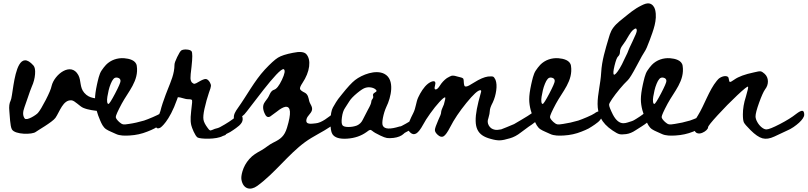

<svg xmlns="http://www.w3.org/2000/svg" viewBox="-20 -786 4745 1128"><path d="M516.4 -139.3C532.2 -136.5 548.3 -134.8 563.8 -133.2C582.2 -131.2 604.5 -131.3 614.3 -147C626 -165.9 607.7 -190.8 586.7 -198C543.8 -212.7 507.6 -202.9 474.9 -241C446.9 -273.5 458.1 -311.8 440.1 -345C396.7 -424.6 299.1 -348.4 283.1 -280.7C280 -264.5 268.5 -237.1 248.8 -198.8C229 -160.4 213.7 -135 202.9 -122.6C191.7 -109.7 136.7 -74.9 125 -90.1C113.4 -105.6 113 -127.7 123.8 -156.3C126.9 -164.1 133.3 -182.5 143 -211.5C152.7 -240.6 160.6 -262.5 166.8 -277.2C177.7 -301.2 184.1 -325.6 186 -350.4C187.9 -375 184.7 -392 176.4 -401.3C137.1 -445.4 111 -436.7 92.8 -405.7C59.1 -348 53.1 -213 42.4 -194.7C34.7 -180 32.2 -159.6 34.9 -133.7C37.6 -107.7 39.1 -44.4 50 -25.8C68.6 6 170.7 5.2 190.1 -11C197.1 -17.2 288.3 -68.7 305.7 -93.6C330.4 -128.6 350.2 -201.8 401.1 -196.5C419.4 -194.6 448.9 -161 468.2 -152.8C483.4 -146.3 499.8 -142.2 516.4 -139.3Z M921.5 -119.7C910.1 -110.5 848.2 -84.7 826.4 -77.7C794.6 -68.4 765.2 -61.8 738 -58C721 -54.9 709.2 -54.1 702.6 -55.7C696 -57.2 688.4 -61.8 679.9 -69.6C666.7 -82 660.2 -91.7 660.2 -98.7C660.2 -107.2 671.8 -133.1 695 -176.6C733.4 -248.1 796.8 -311.5 783.5 -399.5C778.5 -432.8 738.1 -441.6 710.1 -443.9C670.5 -447.1 630.9 -433.9 602.8 -405.1C593 -395 584.9 -383.4 576.8 -371.8C562.4 -351.2 555.6 -314.1 549.7 -289.3C542 -253.6 538.1 -224.8 538.1 -202.7C538.1 -159.3 551.8 -116.8 568.6 -78.1C576.8 -58.9 586 -38.8 603.2 -27C619.2 -16.2 641.8 -8.6 659.3 0.2C684.2 12.6 715.1 11.5 742.1 10C778.7 7.9 812.9 0.3 844.7 -12.5C844.7 -12.5 863.8 -20.1 867.9 -22C881.1 -27.4 893.9 -34.4 906.3 -42.9C926.2 -56.6 965 -77.9 964.7 -106.5C964.4 -137.6 944.5 -137.3 921.5 -119.7ZM617.2 -175.4C613.3 -175.4 610.7 -179.4 609.6 -187.6C608.5 -195.7 608.8 -205.8 610.8 -217.8C612.7 -229.8 615.2 -242.4 618.3 -255.6C621.4 -268.7 625.5 -281.5 630.6 -293.9C635.6 -306.3 640.8 -315.6 646.3 -321.8C652.5 -329.5 661 -332.1 671.8 -329.4C682.7 -326.7 688.1 -320.2 688.1 -310.2C688.1 -301.7 677.5 -277.1 656.2 -236.4C634.8 -195.7 621.8 -175.4 617.2 -175.4Z M1364.5 -99.1C1342.2 -80.3 1311.7 -60.4 1273.1 -39.4C1263.5 -34.1 1252.8 -31.8 1242.3 -29C1236.4 -27.4 1219.6 -17.9 1213.8 -20C1210.4 -21.1 1205.8 -26 1199.9 -34.6C1185.8 -53.3 1177.6 -69.5 1175.4 -83.1C1173.1 -96.8 1175 -117.6 1181 -145.7C1189.1 -181.6 1198 -213.6 1207.6 -241.6C1215 -261.1 1218.9 -274.2 1219.3 -280.9C1219.7 -287.4 1217.3 -295.1 1212.1 -303.7C1204.7 -315.4 1196.9 -321.4 1188.7 -321.9C1180.6 -322.2 1167.2 -316.9 1148.7 -306C1136 -298.2 1127.5 -294.1 1123 -293.7C1118.6 -293.3 1113.4 -295.9 1107.4 -301.4C1102.3 -307.6 1099.5 -316 1099.1 -326.5C1098.7 -337.1 1100.8 -359.4 1105.2 -393.8C1111.2 -446.8 1111.2 -477.2 1105.2 -485C1100.8 -490.5 1091.7 -493.8 1078 -495C1064.2 -496.1 1053.3 -494.4 1045.1 -489.7C1039.2 -485.1 1031 -472 1020.7 -450.5C1010.2 -429 1005.1 -414.1 1005.1 -405.4C1005 -353 983.9 -307.5 965.3 -260.2C961.2 -249.8 947.4 -215.5 935.6 -179.6H935.6C935.6 -179.6 935.5 -179.3 935.5 -179.2C930.3 -163.5 925.7 -147.7 922.3 -133.3C915 -111.9 905.3 -89.6 894.8 -81.8C894.8 -81.8 881.7 -13.4 923.2 -36.7C923.2 -36.7 974 -70 1020.5 -202.5C1023.2 -209.7 1025 -214.8 1024.8 -214.8C1045.7 -214.7 1064.4 -203.1 1086.3 -203.1C1091.5 -203.1 1095.6 -202.9 1098.6 -202.5C1101.6 -202.1 1103.9 -201.3 1105.8 -200.1C1107.6 -199 1108.6 -197.1 1108.6 -194.3C1108.6 -191.6 1108.6 -187.9 1108.6 -183.2C1104.1 -145 1101.3 -117.1 1100.2 -99.5C1099.1 -82 1100.2 -65.8 1103.5 -51C1106.8 -36.2 1125.9 12.5 1140.7 21.8C1155.9 30.9 1250.9 34.6 1289.3 12.8C1294.4 11.4 1298.9 9.8 1302.3 8.1C1305.8 6.2 1307.7 4 1308.8 1.6C1310.5 0.7 1312 -0.1 1313.1 -0.6C1325.8 -6.1 1338 -13.2 1349.9 -21.8C1369 -35.6 1406.1 -56.9 1405.8 -85.8C1405.5 -117.1 1386.4 -116.9 1364.5 -99.1Z M1938.7 -120.2C1910.5 -98.4 1870.2 -63.9 1833.7 -61.3C1813.1 -59.8 1770.6 -49.9 1781.2 -87.3C1783.8 -96.7 1790.2 -104.6 1796.5 -112.1C1802.8 -119.7 1809.3 -127.4 1812.2 -136.8C1818.9 -158.5 1801.1 -173.4 1796.5 -193C1792.2 -211.2 1789.7 -230.8 1771.7 -240.9C1753.9 -249.5 1744.2 -257 1742.6 -263.6C1741.1 -270.2 1745.7 -281.6 1756.6 -297.9C1779.1 -332 1792.2 -364.5 1796.1 -395.5C1800 -426.5 1794.5 -450.6 1779.8 -467.6C1767.4 -481.6 1741.1 -484.3 1700.8 -475.7C1660.5 -468 1631.2 -458.5 1613.1 -447.3C1594.8 -436 1569.1 -412.6 1535.7 -376.9C1473.8 -309.7 1430.7 -225.7 1377.2 -150.9C1364.2 -132.7 1350.5 -111.8 1354.4 -89.8C1376.2 -81.7 1399.1 -97.9 1415.7 -114.2C1437.6 -135.7 1619.4 -393.1 1647.3 -379.3C1656.6 -373 1653 -352.3 1636.3 -317.1C1619.6 -281.8 1603.9 -262.2 1589.2 -258.4C1579.2 -255.3 1570.6 -246 1563.7 -230.5C1558.2 -217.3 1549.7 -203.7 1538.1 -189.8C1537.3 -189 1536.5 -187.8 1535.8 -186.3C1523.3 -169.3 1522.6 -148 1533.4 -122.4C1542 -100.7 1553.2 -93.7 1567.2 -101.5C1574.1 -106.1 1587.3 -115.8 1606.7 -130.5C1626.8 -146.8 1643.5 -156.1 1656.7 -158.4C1689.2 -162.3 1692.3 -121.2 1666 -35.2C1651.1 13.4 1629.1 30.9 1585.3 51.9C1560.1 64 1539.8 83.7 1515.4 97.1C1488.4 111.8 1465.4 124.7 1444.5 148.5C1425.5 170.2 1412.1 194.2 1404.4 220.6C1398.3 241.4 1396.3 258 1398.6 270.3C1408.4 324.1 1450.4 335.9 1491.4 306.2C1594.5 231.5 1672.8 121.7 1772.2 48.9C1819.8 14 1875.1 -10.1 1923.5 -43.3C1943.4 -57.1 1982.2 -78.3 1981.9 -107C1981.5 -138.1 1961.6 -137.9 1938.7 -120.2Z M2419.8 -95.8C2400.5 -80.4 2374.3 -64 2341 -46.8C2339 -45.7 2336.7 -44.8 2334.3 -43.8C2332 -43.8 2329.8 -43.5 2327.5 -42.9C2272.5 -25.7 2239.8 -26.9 2229.6 -46.8C2225.1 -54.4 2225.1 -70 2229.6 -93.3C2234.1 -116.7 2240.8 -138.3 2249.8 -158.1C2276.9 -212.4 2302.9 -318.8 2237.8 -352.3C2187.1 -378.4 2107.2 -347.7 2065.9 -315.5C2047 -300.8 2021.3 -273 1988.7 -232C1978.4 -219.9 1971.2 -210.8 1967 -204.7C1962.9 -198.6 1958.6 -192.2 1954.1 -185.5C1949.6 -178.7 1943.5 -168.4 1935.8 -154.3C1926.9 -138.3 1922.1 -111.4 1921.5 -73.7C1920.8 -35.9 1924.7 -10.6 1933 2.2C1946.4 22.7 1975.2 31.5 2019.4 28.6C2063.6 25.7 2101.6 12.7 2133.6 -10.3C2143.2 -18 2149.9 -22.2 2153.8 -22.8C2157.6 -23.4 2162.1 -21.5 2167.2 -17C2174.9 -10 2190.9 -0.7 2215.2 10.8C2231.2 18.5 2243.8 23.1 2253.1 24.7C2262.4 26.3 2275.4 26.1 2292 24.2C2318.2 21 2338.4 12.7 2352.5 -0.7L2357.1 -5.1C2365.5 -9.7 2372.2 -13.5 2375.5 -15.1C2386.5 -19.6 2397 -25.3 2407.3 -32.4C2423.7 -43.7 2455.7 -61.3 2455.5 -84.9C2455.2 -110.5 2438.8 -110.4 2419.8 -95.8ZM2182.6 -242.6C2173 -237.5 2169.4 -230.7 2172 -222.4C2173.9 -216 2172.6 -210.1 2168.2 -204.7C2163.7 -199.2 2161.4 -194 2161.4 -188.8C2161.4 -180.5 2154.7 -164.5 2141.3 -140.8C2134.2 -127.4 2124 -107.6 2110.6 -81.3C2103.5 -66.6 2092.3 -55.7 2077 -48.7C2061.6 -42.9 2045 -40 2027 -40C2009.1 -40 1997.6 -43.3 1992.5 -49.6C1986.7 -56.7 1985.5 -72.2 1988.7 -96.2C1991.9 -120.2 1997.9 -138.6 2006.9 -151.4C2013.9 -162.9 2022.6 -176.4 2032.8 -191.7C2041.2 -205.2 2056.3 -221 2078.4 -239.3C2100.5 -257.5 2117 -267.9 2127.9 -270.5C2138.7 -273.7 2149.9 -274.1 2161.4 -271.9C2173 -269.6 2181.9 -265.3 2188.3 -258.9C2191.5 -255.7 2192.8 -253 2192.2 -250.8C2191.5 -248.5 2188.3 -245.8 2182.6 -242.6Z M3101.8 -119C3085.7 -106.2 3003.4 -59 3000.1 -56.9C2981.2 -48.8 2927.9 -26.7 2924.4 -26C2909.3 -22.9 2897.1 -22.1 2887.8 -23.7C2871.5 -26.7 2859.5 -35.1 2851.8 -48.6C2844 -62.2 2843.2 -76.7 2849.4 -92.2C2854.8 -110.8 2857.6 -124.8 2857.6 -134.1C2857.6 -145.7 2863.4 -162.4 2875 -184.1C2885.1 -205.8 2891.9 -229.2 2895.3 -254.4C2898.8 -279.6 2897.4 -300.3 2891.3 -316.6C2886.6 -326.6 2882.1 -332.9 2877.9 -335.2C2873.6 -337.5 2863.4 -337.9 2847.1 -336.4C2824.6 -333.2 2797.5 -321.6 2765.7 -301.5C2752.5 -293 2742.5 -287 2735.5 -283.5C2728.5 -280 2722.7 -278 2718.1 -277.7C2713.4 -277.3 2710.3 -278.6 2708.8 -281.7C2707.2 -284.8 2706.1 -289.9 2705.3 -296.8C2704.5 -311.5 2703.7 -319.3 2703 -320.1C2703 -325.5 2695.6 -329.8 2680.9 -332.9C2677 -333.6 2671.8 -335 2665.2 -336.9C2658.6 -338.9 2654.3 -340 2652.4 -340.4C2650.5 -340.8 2647.2 -341.2 2642.6 -341.6C2637.9 -341.9 2634.2 -341.6 2631.5 -340.4C2628.8 -339.2 2625.3 -337.7 2621.1 -335.8C2616.8 -333.8 2611.6 -330.9 2605.4 -327.1C2589.1 -315.4 2575.1 -300.3 2563.5 -281.7C2555 -268.5 2547.6 -261.5 2541.4 -260.8C2532.9 -259.2 2531 -266.6 2535.6 -282.8C2547.5 -324.5 2510.3 -306.7 2494.1 -294C2469.7 -274.8 2450.5 -242.2 2437.4 -214.6C2423.8 -186 2423.8 -152.6 2407.8 -121.3C2389.9 -86.4 2379.6 -61.2 2377 -45.7C2374.2 -30.2 2378.7 -17.4 2390.3 -7.4C2401.9 3.5 2413.8 5.2 2425.8 -2.1C2437.8 -9.5 2451.1 -26.7 2465.9 -53.9C2475.2 -71.7 2489.1 -93.6 2507.7 -119.5C2526.3 -145.5 2544.1 -167.8 2561.2 -186.4C2578.2 -205 2589.5 -214.3 2594.9 -214.3C2598 -212.7 2595.7 -198.8 2587.9 -172.5C2577.1 -149.2 2571.7 -134.1 2571.7 -127.1C2571.7 -118.6 2566.2 -103.5 2555.4 -81.8C2542.2 -51.6 2535.4 -32 2535 -23.1C2534.6 -14.1 2539.9 -4.7 2550.7 5.4C2563.9 17.8 2575.7 20.9 2586.2 14.7C2596.7 8.5 2609.6 -9.7 2625.1 -39.9C2647.6 -84.1 2679.2 -131.2 2719.9 -181.2C2760.6 -231.1 2787.9 -256.1 2801.8 -256.1C2807.2 -256.1 2808.4 -251.5 2805.3 -242.2C2794.4 -204.2 2786.5 -172 2781.5 -145.7C2776.4 -119.3 2774.1 -95.9 2774.5 -75.4C2774.9 -54.8 2778.4 -37.8 2785 -24.2C2791.5 -10.7 2801.1 0.4 2813.5 8.9C2825.8 17.4 2842.1 24.4 2862.3 29.8C2884 36.1 2902 39 2916.4 38.5C2930.7 38.2 2950.6 34.1 2976.2 26.3C2997.9 20.1 3019 8.9 3039.6 -7.4C3048.7 -14.6 3078.1 -36.4 3086.6 -42.2C3106.5 -56 3145.3 -77.2 3145 -105.8C3144.6 -136.9 3124.7 -136.7 3101.8 -119Z M3472.5 -119.7C3461.1 -110.5 3399.2 -84.7 3377.4 -77.7C3345.6 -68.4 3316.2 -61.8 3289 -58C3272 -54.9 3260.2 -54.1 3253.6 -55.7C3247 -57.2 3239.4 -61.8 3230.9 -69.6C3217.7 -82 3211.2 -91.7 3211.2 -98.7C3211.2 -107.2 3222.8 -133.1 3246 -176.6C3284.4 -248.1 3347.8 -311.5 3334.5 -399.5C3329.5 -432.8 3289.1 -441.6 3261.1 -443.9C3221.5 -447.1 3181.9 -433.9 3153.8 -405.1C3144 -395 3135.9 -383.4 3127.8 -371.8C3113.4 -351.2 3106.6 -314.1 3100.7 -289.3C3093 -253.6 3089.1 -224.8 3089.1 -202.7C3089.1 -159.3 3102.8 -116.8 3119.6 -78.1C3127.8 -58.9 3137 -38.8 3154.2 -27C3170.2 -16.2 3192.8 -8.6 3210.3 0.2C3235.2 12.6 3266.1 11.5 3293.1 10C3329.7 7.9 3363.9 0.3 3395.7 -12.5C3395.7 -12.5 3414.8 -20.1 3418.9 -22C3432.1 -27.4 3444.9 -34.4 3457.3 -42.9C3477.2 -56.6 3516 -77.9 3515.7 -106.5C3515.4 -137.6 3495.5 -137.3 3472.5 -119.7ZM3168.2 -175.4C3164.3 -175.4 3161.7 -179.4 3160.6 -187.6C3159.5 -195.7 3159.8 -205.8 3161.8 -217.8C3163.7 -229.8 3166.2 -242.4 3169.3 -255.6C3172.4 -268.7 3176.5 -281.5 3181.6 -293.9C3186.6 -306.3 3191.8 -315.6 3197.3 -321.8C3203.5 -329.5 3212 -332.1 3222.8 -329.4C3233.7 -326.7 3239.1 -320.2 3239.1 -310.2C3239.1 -301.7 3228.5 -277.1 3207.2 -236.4C3185.8 -195.7 3172.8 -175.4 3168.2 -175.4Z M3620.6 -263.1C3638.1 -284 3653.7 -301.1 3667.7 -314.2C3677.8 -323.5 3695.4 -352 3720.6 -399.7C3745.8 -447.4 3761.1 -474.7 3766.5 -481.6C3774.2 -492.5 3784.5 -515.5 3797.3 -550.8C3817.3 -605.9 3843.3 -668.3 3829.1 -728C3825.1 -745.1 3813.1 -761.4 3796.1 -765.3C3780.4 -768.9 3764.5 -761.6 3750 -754.6C3704.5 -732.4 3677.9 -707.8 3638.9 -676.8C3613 -656.2 3586.7 -634.8 3571.4 -604.7C3564.6 -591.2 3560.3 -576.7 3556.1 -562.2C3536.3 -495.2 3515.7 -429.9 3511.9 -359.6C3505 -229.2 3440.2 -111.7 3579.4 -19C3596.4 -7.4 3609.4 -0.4 3618.3 1.9C3627.2 4.3 3640.5 4.3 3658.4 1.9C3677.7 -0.6 3696.7 -8.9 3712.7 -19.8C3724.9 -28.1 3737.8 -35 3749.9 -43.4C3769.8 -57.1 3808.5 -78.3 3808.3 -107C3807.9 -138.1 3788 -137.8 3765.1 -120.2C3750.1 -108.6 3734.5 -97.9 3718.3 -88.1C3709.1 -82.5 3700.5 -76.7 3690.2 -73.7C3675.3 -69.4 3658.4 -62 3642.7 -62C3619.1 -62 3598.3 -79 3580.5 -113.1C3565.8 -142.6 3558.5 -161.6 3558.5 -170.1C3557.7 -174.8 3563.5 -186.2 3575.9 -204.4C3588.3 -222.6 3603.2 -242.2 3620.6 -263.1ZM3590.4 -400.3C3597.8 -430.5 3604.5 -448.3 3610.7 -453.8C3618.5 -460.7 3622.4 -470 3622.4 -481.7C3622.4 -494 3627.4 -506.8 3637.5 -520C3649.1 -534.7 3661.5 -554.1 3674.7 -578.1C3683.2 -592.8 3691.7 -603.7 3700.2 -610.7C3714.2 -622.3 3721.2 -620.7 3721.2 -606C3721.2 -598.2 3713 -577.7 3696.8 -544.4C3680.5 -510.3 3672.3 -492.5 3672.3 -490.9C3672.3 -487.8 3663.8 -469.2 3646.8 -435.1C3638.2 -415.8 3629.7 -399.1 3621.2 -385.2C3612.7 -371.2 3605.3 -360.9 3599.1 -354.3C3592.9 -347.8 3588.7 -345.6 3586.3 -348C3581.7 -352.6 3583 -370 3590.4 -400.3Z M4128.5 -119.7C4117.1 -110.5 4055.2 -84.7 4033.4 -77.7C4001.6 -68.4 3972.2 -61.8 3945 -58C3928 -54.9 3916.2 -54.1 3909.6 -55.7C3903 -57.2 3895.4 -61.8 3886.9 -69.6C3873.7 -82 3867.2 -91.7 3867.2 -98.7C3867.2 -107.2 3878.8 -133.1 3902 -176.6C3940.4 -248.1 4003.8 -311.5 3990.5 -399.5C3985.5 -432.8 3945.1 -441.6 3917.1 -443.9C3877.5 -447.1 3837.9 -433.9 3809.8 -405.1C3800 -395 3791.9 -383.4 3783.8 -371.8C3769.4 -351.2 3762.6 -314.1 3756.7 -289.3C3749 -253.6 3745.1 -224.8 3745.1 -202.7C3745.1 -159.3 3758.8 -116.8 3775.6 -78.1C3783.8 -58.9 3793 -38.8 3810.2 -27C3826.2 -16.2 3848.8 -8.6 3866.3 0.2C3891.2 12.6 3922.1 11.5 3949.1 10C3985.7 7.9 4019.9 0.3 4051.7 -12.5C4051.7 -12.5 4070.8 -20.1 4074.9 -22C4088.1 -27.4 4100.9 -34.4 4113.3 -42.9C4133.2 -56.6 4172 -77.9 4171.7 -106.5C4171.4 -137.6 4151.5 -137.3 4128.5 -119.7ZM3824.2 -175.4C3820.3 -175.4 3817.7 -179.4 3816.6 -187.6C3815.5 -195.7 3815.8 -205.8 3817.8 -217.8C3819.7 -229.8 3822.2 -242.4 3825.3 -255.6C3828.4 -268.7 3832.5 -281.5 3837.6 -293.9C3842.6 -306.3 3847.8 -315.6 3853.3 -321.8C3859.5 -329.5 3868 -332.1 3878.8 -329.4C3889.7 -326.7 3895.1 -320.2 3895.1 -310.2C3895.1 -301.7 3884.5 -277.1 3863.2 -236.4C3841.8 -195.7 3828.8 -175.4 3824.2 -175.4Z M4080.6 -108.2C4065.8 -85.7 4057.1 -70 4054.4 -61.1C4051.7 -52.2 4052.3 -41.9 4056.2 -30.3C4060.8 -13.2 4069 -3.9 4080.6 -2.4C4088.3 -0.8 4096.9 -2 4106.2 -5.9C4115.5 -9.8 4123.4 -14.8 4130 -21C4136.6 -27.2 4139.9 -33 4139.9 -38.4C4139.9 -44.6 4158.6 -68.3 4196.2 -109.3C4233.8 -150.4 4272.2 -189.3 4311.3 -226.2C4350.4 -263 4371.6 -279.8 4374.7 -276.7C4377 -273.6 4372.7 -253.9 4361.9 -217.5C4350.3 -181.8 4344.4 -147.3 4344.4 -114C4344.4 -90.8 4346.4 -75.1 4350.3 -66.9C4354.1 -58.8 4366.9 -43.8 4388.6 -22.2C4415.7 4.9 4439.3 21.2 4459.5 26.6C4479.7 32.1 4502.9 28.6 4529.3 16.2C4544 9.2 4568.8 -2.4 4603.7 -18.7C4616.8 -24.1 4629.6 -31.1 4642 -39.6C4654.4 -48.2 4665.3 -56.7 4674.6 -65.2C4683.9 -73.8 4691.2 -82.1 4696.6 -90.2C4702.1 -98.4 4704.8 -105.5 4704.8 -111.7C4704.8 -126.4 4701.1 -134.2 4693.7 -135C4686.3 -135.7 4674.1 -129.5 4657.1 -116.4C4633.8 -97.8 4602.1 -78 4561.8 -57.1C4521.5 -36.1 4495.1 -25.7 4482.7 -25.7C4474.2 -25.7 4464.9 -29.8 4454.8 -37.9C4444.8 -46 4436.2 -56.3 4429.3 -68.7C4422.3 -81.1 4418.8 -92.3 4418.8 -102.4C4418.8 -117.1 4425.8 -143.8 4439.7 -182.6C4453.7 -221.3 4465.3 -247.3 4474.6 -260.5C4486.2 -275.2 4491.8 -291.3 4491.5 -308.7C4491.1 -326.2 4484.7 -340.7 4472.3 -352.3C4463 -360.8 4455.2 -365.7 4449.1 -366.8C4442.8 -368 4429.3 -365.9 4408.4 -360.5C4356.4 -349.6 4318.5 -335.6 4294.5 -318.6C4280.8 -308.7 4272.1 -304 4268.5 -304.6C4260.6 -305.8 4264.5 -329.5 4255.7 -335.1C4239.8 -345.4 4211 -332.9 4199.7 -321C4196.8 -317.9 4193.9 -314.7 4191.1 -311.3C4145.7 -256.4 4117.8 -167.8 4080.6 -108.2Z"/></svg>

Font: Beth Ellen
Style: Regular
Weight: 400
Version: Version 1.015;Fontself Maker 2.1.2